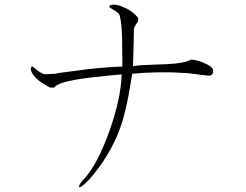

<svg xmlns="http://www.w3.org/2000/svg" viewBox="-20 -779 1040 813"><path d="M212.9 -466.8 172.9 -464.8Q162.1 -464.8 150.4 -472.7Q143.6 -476.6 131.8 -486.3Q120.1 -497.1 116.2 -497.1Q110.4 -498 110.4 -482.4Q117.2 -460 142.6 -439.5Q161.1 -423.8 192.4 -408.2H209Q225.6 -428.7 299.8 -441.4Q342.8 -449.2 439.5 -459L495.1 -463.9Q492.2 -361.3 443.4 -224.6Q395.5 -89.8 339.8 -25.4Q311.5 3.9 315.4 12.7Q318.4 20.5 355.5 -16.6Q445.3 -117.2 489.3 -238.3Q514.6 -308.6 532.2 -421.9L540 -466.8Q586.9 -471.7 645.5 -472.7Q709 -473.6 742.2 -470.7Q764.6 -470.7 788.1 -467.8Q802.7 -465.8 825.2 -462.9Q859.4 -458 869.1 -459Q882.8 -461.9 882.8 -478.5Q882.8 -496.1 845.7 -511.7Q812.5 -526.4 787.1 -526.4Q772.5 -515.6 721.7 -509.8Q690.4 -506.8 622.1 -504.9Q589.8 -502.9 577.1 -502.9Q554.7 -501 543 -499L543.9 -528.3Q544.9 -577.1 545.9 -596.7Q546.9 -631.8 546.9 -645.5Q545.9 -657.2 549.8 -665Q551.8 -669.9 556.6 -676.8Q561.5 -683.6 563.5 -687.5Q566.4 -694.3 564.5 -704.1Q542 -731.4 506.8 -747.1Q471.7 -763.7 450.2 -757.8Q440.4 -752.9 443.4 -749Q446.3 -746.1 457 -739.3Q471.7 -731.4 476.6 -726.6Q487.3 -717.8 488.3 -707Q495.1 -679.7 497.1 -615.2Q498 -579.1 498 -518.6V-497.1Q430.7 -495.1 346.7 -485.4Q298.8 -479.5 227.5 -469.7Z"/></svg>

Font: Batang
Style: Regular
Weight: 400
Version: Version 2.21